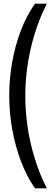

<svg xmlns="http://www.w3.org/2000/svg" viewBox="-20 -820 304 1040"><path d="M169.5 200Q125 136 94 54.8Q63 -26.5 46.5 -117.8Q30 -209 30 -302.5Q30 -389.5 45.2 -478.8Q60.5 -568 91.5 -650.8Q122.5 -733.5 169.5 -800H233.5Q176 -685.5 146.5 -556.8Q117 -428 117 -300Q117 -215 130.2 -127.8Q143.5 -40.5 169.8 43Q196 126.5 233.5 200Z"/></svg>

Font: Big Shoulders
Style: Regular
Weight: 400
Designer: Patric King
Foundry: XO Type Co
Version: Version 2.002